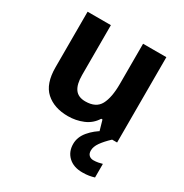

<svg xmlns="http://www.w3.org/2000/svg" viewBox="-180 -685 1017 1064"><g transform="rotate(30 328.5 -153.0)"><path d="M579 -546V0H465L445 -70H437Q411 -28 365.5 -9Q320 10 269 10Q181 10 128 -37.5Q75 -85 75 -190V-546H224V-227Q224 -168 245 -138.5Q266 -109 312 -109Q380 -109 405 -155.5Q430 -202 430 -289V-546ZM475 111Q475 131 486 141Q497 151 514 151Q530 151 545 148Q560 145 570 142V229Q554 234 536 237Q518 240 494 240Q438 240 405 209Q372 178 372 128Q372 84 404 46Q436 8 482 -17L547 0Q513 32 494 59Q475 86 475 111Z"/></g></svg>

Font: Noto Sans
Style: Bold
Weight: 700
Designer: Monotype Design Team
Foundry: Monotype Imaging Inc.
Version: Version 2.000;GOOG;noto-source:20170915:90ef993387c0; ttfaut